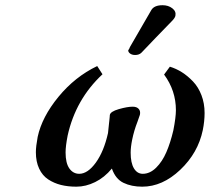

<svg xmlns="http://www.w3.org/2000/svg" viewBox="-20 -699 797 729"><path d="M750 -205.1Q731.9 -118.2 664.3 -54.2Q596.7 9.8 520 9.8Q479 9.8 448.7 -4.9Q418.5 -19.5 404.8 -59.1Q376.5 -24.9 341.1 -7.6Q305.7 9.8 270 9.8Q237.8 9.8 211.4 3.2Q185.1 -3.4 163.1 -17.8Q141.1 -32.2 128.7 -58.6Q116.2 -85 116.2 -121.1Q116.2 -142.6 123 -179.2Q139.2 -254.9 201.9 -331.3Q264.6 -407.7 349.1 -448.2L369.1 -417Q267.1 -321.8 236.8 -184.1Q229 -144 229 -120.1Q229 -79.6 243.4 -59.3Q257.8 -39.1 280.8 -39.1Q313 -39.1 343.8 -81.5Q374.5 -124 390.1 -193.8Q392.1 -207.5 394 -231Q394.5 -235.4 395.3 -242.7Q396 -250 396.5 -255.1Q397 -260.3 397 -262.2Q398.9 -275.4 431.2 -284.7Q463.4 -293.9 483.9 -293.9Q499 -293.9 506.6 -285.6Q514.2 -277.3 511.2 -263.2Q510.7 -262.2 502 -236.8Q488.8 -203.1 481.9 -168.9Q476.1 -140.6 476.1 -119.1Q476.1 -80.6 488.5 -59.8Q501 -39.1 522 -39.1Q549.3 -39.1 572.8 -62.3Q596.2 -85.4 611.6 -121.1Q627 -156.7 638.2 -204.1Q647.9 -253.9 647.9 -280.8Q647.9 -355 603 -416L625 -445.8Q648.9 -438.5 670.9 -424.6Q692.9 -410.6 712.9 -389.6Q732.9 -368.7 744.9 -337.6Q756.8 -306.6 756.8 -270Q756.8 -238.8 750 -205.1ZM597.2 -679.2Q619.1 -679.2 634.3 -667.5Q649.4 -655.8 646 -639.2Q644.5 -630.9 632.8 -619.1Q610.8 -597.2 570.8 -555.2Q530.8 -513.2 517.1 -499Q508.3 -490.2 493.2 -490.2Q481.4 -490.2 474.1 -495.6Q466.8 -501 466.8 -507.8Q469.2 -511.2 471.2 -515.1Q471.7 -516.1 472.2 -517.6Q472.7 -519 473.1 -520L554.2 -660.2Q564.9 -679.2 597.2 -679.2Z"/></svg>

Font: Linear Smooth
Style: Bold Italic
Weight: 700
Designer: Philipp H. Poll, Flanker
Foundry: Philipp H. Poll, reworked by Flanker
Version: Version 1.061 | FøM Fix